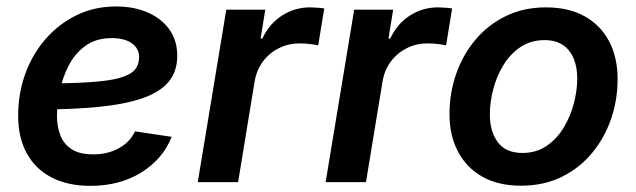

<svg xmlns="http://www.w3.org/2000/svg" viewBox="-20 -573 2001 604"><path d="M264.6 11.7Q193.8 11.7 142.6 -14.6Q91.3 -41 64 -91.1Q36.6 -141.1 37.1 -211.9Q37.6 -281.7 60.5 -343.5Q83.5 -405.3 125 -452.1Q166.5 -499 222.4 -525.9Q278.3 -552.7 344.7 -552.7Q400.9 -552.7 444.3 -533.9Q487.8 -515.1 512.7 -480.5Q537.6 -445.8 537.6 -397.5Q537.6 -347.7 509.8 -314.9Q481.9 -282.2 426.5 -263.4Q371.1 -244.6 288.6 -236.6Q206.1 -228.5 97.2 -228.5L110.8 -310.5Q203.1 -310.5 262.9 -314.5Q322.8 -318.4 356.4 -327.9Q390.1 -337.4 403.8 -353.3Q417.5 -369.1 417.5 -393.6Q417.5 -420.9 394.5 -437Q371.6 -453.1 332 -453.1Q281.7 -453.1 248.5 -428.7Q215.3 -404.3 195.8 -366.2Q176.3 -328.1 168 -286.4Q159.7 -244.6 159.2 -210Q159.2 -175.8 169.7 -147.9Q180.2 -120.1 205.1 -103.8Q230 -87.4 273.4 -87.4Q319.3 -87.4 354 -106.7Q388.7 -126 404.8 -159.7L520 -142.6Q492.2 -72.3 424.3 -30.3Q356.4 11.7 264.6 11.7Z M602.1 0 691.9 -542.5H814.5L799.8 -451.7H805.2Q827.6 -499 867.7 -524.4Q907.7 -549.8 955.1 -549.8Q965.8 -549.8 978.5 -548.8Q991.2 -547.9 1000 -546.4L981 -430.2Q972.2 -432.6 955.3 -434.6Q938.5 -436.5 922.4 -436.5Q887.7 -436.5 857.7 -421.6Q827.6 -406.7 807.6 -380.1Q787.6 -353.5 781.2 -317.9L729 0Z M1004.4 0 1094.2 -542.5H1216.8L1202.1 -451.7H1207.5Q1230 -499 1270 -524.4Q1310.1 -549.8 1357.4 -549.8Q1368.2 -549.8 1380.9 -548.8Q1393.6 -547.9 1402.3 -546.4L1383.3 -430.2Q1374.5 -432.6 1357.7 -434.6Q1340.8 -436.5 1324.7 -436.5Q1290 -436.5 1260 -421.6Q1230 -406.7 1210 -380.1Q1189.9 -353.5 1183.6 -317.9L1131.3 0Z M1619.1 11.2Q1548.3 11.2 1498 -16.8Q1447.8 -44.9 1420.9 -95.7Q1394 -146.5 1394 -214.4Q1394 -279.8 1414.8 -339.8Q1435.5 -399.9 1475.1 -447.3Q1514.6 -494.6 1570.8 -522.2Q1627 -549.8 1697.8 -549.8Q1768.6 -549.8 1818.8 -522Q1869.1 -494.1 1896 -443.4Q1922.9 -392.6 1922.9 -324.2Q1922.9 -258.3 1902.1 -198.2Q1881.3 -138.2 1841.8 -90.8Q1802.2 -43.5 1746.1 -16.1Q1689.9 11.2 1619.1 11.2ZM1623.5 -91.8Q1667 -91.8 1699.5 -114Q1731.9 -136.2 1753.2 -171.4Q1774.4 -206.5 1785.2 -247.6Q1795.9 -288.6 1795.9 -326.2Q1795.9 -361.8 1784.7 -388.9Q1773.4 -416 1750.7 -431.4Q1728 -446.8 1692.9 -446.8Q1649.9 -446.8 1617.4 -425Q1585 -403.3 1563.5 -367.9Q1542 -332.5 1531.5 -291.7Q1521 -251 1521 -212.4Q1521 -159.2 1546.1 -125.5Q1571.3 -91.8 1623.5 -91.8Z"/></svg>

Font: Inter 16pt SemiBold
Style: Italic
Weight: 600
Italic angle: -9.3988°
Version: Version 4.001;git-66647c0bb